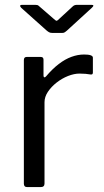

<svg xmlns="http://www.w3.org/2000/svg" viewBox="-20 -762 423 782"><path d="M90.9 0Q83.9 0 80.6 -3.5Q77.2 -6.9 77.2 -13.4V-517.1Q77.2 -530 88.3 -530H146.4Q157.2 -530 157.2 -518.7V-454Q157.2 -448.4 160.3 -447.3Q163.4 -446.2 167.6 -451Q193.8 -481.8 219.5 -501.4Q245.2 -521.1 271.1 -530.5Q296.9 -540 322.8 -540Q358.3 -540 358.3 -527.2V-466.6Q358.3 -457.2 349.2 -458.6Q340 -460.2 328.5 -461.3Q317.1 -462.3 303.8 -462.3Q282 -462.3 257.1 -452.5Q232.2 -442.6 210.6 -425.7Q189 -408.8 175.1 -388.1Q161.3 -367.4 161.3 -345.7V-14.5Q161.3 0 145.7 0H90.9ZM275.7 -735.4Q280 -739.6 284.3 -740.9Q288.6 -742.3 294 -742.3H352.6Q367.2 -742.3 353.9 -730.1L252.3 -637.1Q248.7 -634.3 244.5 -631Q240.4 -627.8 233 -627.8H193.8Q184.9 -627.8 179.8 -630.7Q174.7 -633.6 169.1 -638.4L66.5 -730.1Q61.7 -735.2 62.2 -738.7Q62.7 -742.3 68.8 -742.3H122.9Q129.3 -742.3 132.4 -741.4Q135.6 -740.6 140.9 -735.4L198.5 -685.5Q207.6 -677 210.7 -677.3Q213.8 -677.6 221.6 -685.5Z"/></svg>

Font: Libre Franklin Thin
Style: Regular
Weight: 100
Designer: Pablo Impallari, Rodrigo Fuenzalida, Nhung Nguyen
Foundry: Impallari Type
Version: Version 3.000